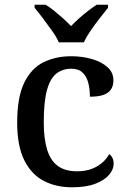

<svg xmlns="http://www.w3.org/2000/svg" viewBox="-20 -786 542 816"><path d="M286 10Q218 10 165.5 -17.5Q113 -45 83 -105.5Q53 -166 53 -265Q53 -373 83 -434.5Q113 -496 165 -521.5Q217 -547 282 -547Q330 -547 371 -535Q412 -523 437 -500.5Q462 -478 462 -444Q462 -422 452 -406.5Q442 -391 420.5 -383Q399 -375 362 -375Q362 -408 355 -434.5Q348 -461 331 -477.5Q314 -494 283 -494Q247 -494 220.5 -474Q194 -454 180 -404.5Q166 -355 166 -266Q166 -196 180.5 -149.5Q195 -103 226 -80.5Q257 -58 308 -58Q356 -58 391.5 -78.5Q427 -99 444 -131Q453 -125 458 -114.5Q463 -104 463 -90Q463 -66 443.5 -43Q424 -20 385 -5Q346 10 286 10ZM230 -606Q220 -629 201 -655.5Q182 -682 162.5 -708Q143 -734 127 -753V-766H174Q192 -755 211 -739.5Q230 -724 248.5 -707.5Q267 -691 282 -675Q297 -691 315.5 -707.5Q334 -724 354 -739.5Q374 -755 391 -766H439V-753Q424 -734 403.5 -708Q383 -682 365 -655.5Q347 -629 336 -606Z"/></svg>

Font: Noto Serif Gujarati Medium
Style: Regular
Weight: 500
Version: Version 2.102